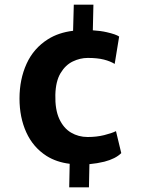

<svg xmlns="http://www.w3.org/2000/svg" viewBox="-20 -692 622 817"><path d="M274.5 105 276.5 5Q220 -2 178 -28.5Q120.5 -65.5 91.8 -129Q63 -192.5 63 -272.5Q63 -354.5 93 -420.5Q123 -486.5 184 -525Q229 -553.5 291 -561L294 -672H377.5L375 -563Q408 -561 434 -555Q473.5 -546 487 -536.5L468 -420Q449.5 -431.5 422 -438.5Q394.5 -445.5 353.5 -445.5Q321 -445.5 289.8 -430.5Q258.5 -415.5 237.8 -381Q217 -346.5 215.5 -288.5Q214 -226 232.2 -186.2Q250.5 -146.5 282.2 -127.8Q314 -109 353 -109Q391 -109 423.2 -117Q455.5 -125 473.5 -134L496 -40.5Q472 -16.5 424 -4Q393.5 3.5 360.5 6.5L358.5 105Z"/></svg>

Font: Koeln Type Sans
Style: Bold
Weight: 700
Designer: Eben Sorkin
Foundry: Eben Sorkin
Version: Version 2.001